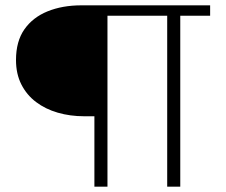

<svg xmlns="http://www.w3.org/2000/svg" viewBox="-20 -700 848 720"><path d="M383 0V-641H607V0H656V-641H768V-680H285Q214 -680 158.5 -657.5Q103 -635 71.5 -590Q40 -545 40 -475Q40 -423 60 -383.5Q80 -344 115 -317.5Q150 -291 196.5 -277.5Q243 -264 296 -264H334V0Z"/></svg>

Font: Catamaran Thin
Style: Regular
Weight: 100
Designer: Pria Ravichandran
Version: Version 2.000